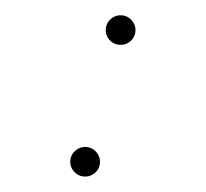

<svg xmlns="http://www.w3.org/2000/svg" viewBox="-44 -573 674 629"><g transform="rotate(5 293.0 -258.5)"><path d="M253.9 9.8Q233.9 9.8 219.5 -4.4Q205.1 -18.6 205.1 -38.6Q205.1 -58.6 219.5 -73Q233.9 -87.4 253.9 -87.4Q273.9 -87.4 288.3 -73Q302.7 -58.6 302.7 -38.6Q302.7 -18.6 288.3 -4.4Q273.9 9.8 253.9 9.8ZM332 -430.2Q312 -430.2 297.6 -444.3Q283.2 -458.5 283.2 -478.5Q283.2 -498.5 297.6 -512.9Q312 -527.3 332 -527.3Q352.1 -527.3 366.5 -512.9Q380.9 -498.5 380.9 -478.5Q380.9 -458.5 366.5 -444.3Q352.1 -430.2 332 -430.2Z"/></g></svg>

Font: Cascadia Code ExtraLight
Style: Italic
Weight: 200
Italic angle: -10°
Monospace: yes
Designer: Aaron Bell
Foundry: Saja Typeworks
Version: Version 2404.023; ttfautohint (v1.8.4)